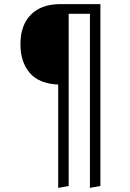

<svg xmlns="http://www.w3.org/2000/svg" viewBox="-20 -705 628 931"><path d="M272.9 -685.1H466.8V196.8L416 206.1V-638.2H313V196.8L262.2 206.1V-294.9Q168 -299.3 123.5 -352.3Q79.1 -405.3 79.1 -490.2Q79.1 -583 129.9 -634Q180.7 -685.1 272.9 -685.1Z"/></svg>

Font: Fira Sans Compressed Light
Style: Regular
Weight: 300
Width: 1
Designer: Carrois Corporate & Edenspiekermann AG
Foundry: Carrois Corporate GbR & Edenspiekermann AG
Version: Version 4.203;PS 004.203;hotconv 1.0.88;makeotf.lib2.5.64775